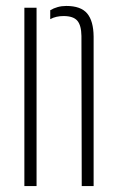

<svg xmlns="http://www.w3.org/2000/svg" viewBox="-20 -626 394 646"><path d="M62 0V-600H103V0ZM255 0 254 -505Q253.5 -541 240 -556.5Q226.5 -572 194 -572Q181.5 -572 170.2 -569.5Q159 -567 149 -561.5V-591.5Q160.5 -598.5 174 -602.2Q187.5 -606 203 -606Q252 -606 273.2 -580.8Q294.5 -555.5 295 -503V0Z"/></svg>

Font: Big Shoulders Stencil Text Thin
Style: Regular
Weight: 100
Designer: Patric King
Foundry: XO Type Co
Version: Version 2.001